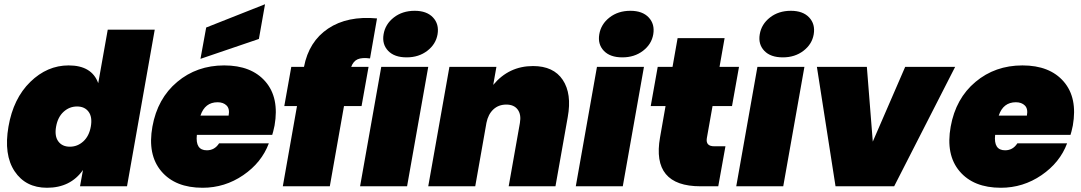

<svg xmlns="http://www.w3.org/2000/svg" viewBox="-20 -880 5107 907"><path d="M304 -571Q414 -571 444 -487L489 -740H711L580 0H358L372 -77Q313 7 202 7Q101 7 49 -71Q-3 -149 20 -282Q43 -415 123 -493Q203 -571 304 -571ZM373.5 -212Q401 -237 409 -282Q417 -327 398.5 -352Q380 -377 344 -377Q308 -377 280.5 -352Q253 -327 245 -282Q237 -237 255.5 -212Q274 -187 310 -187Q346 -187 373.5 -212Z M1008 -397Q948 -397 927 -334H1060Q1066 -366 1050.5 -381.5Q1035 -397 1008 -397ZM1250 -203Q1216 -112 1129 -52.5Q1042 7 937 7Q808 7 742 -71Q676 -149 700 -282Q724 -415 817 -493Q910 -571 1039 -571Q1168 -571 1234 -494.5Q1300 -418 1277 -287Q1270 -254 1266 -243H910Q902 -170 957 -170Q994 -170 1015 -203ZM954 -750 1232 -860 1203 -696 927 -602Z M1316 0 1383 -379H1323L1356 -564H1416Q1439 -684 1530 -745Q1621 -806 1761 -793L1728 -604Q1690 -609 1669.5 -600Q1649 -591 1639 -564H1721L1688 -379H1605L1538 0Z M1681 0 1781 -564H2003L1903 0ZM1901 -609Q1843 -609 1813.5 -640Q1784 -671 1792 -718Q1800 -766 1840.5 -797.5Q1881 -829 1939 -829Q1996 -829 2025.5 -797.5Q2055 -766 2047 -718Q2039 -671 1998.5 -640Q1958 -609 1901 -609Z M2383 0 2436 -299Q2443 -339 2425.5 -362.5Q2408 -386 2372 -386Q2335 -386 2310.5 -363Q2286 -340 2278 -300L2225 0H2003L2103 -564H2325L2310 -479Q2384 -568 2498 -568Q2595 -568 2638.5 -502.5Q2682 -437 2662 -327L2604 0Z M2700 0 2800 -564H3022L2922 0ZM2920 -609Q2862 -609 2832.5 -640Q2803 -671 2811 -718Q2819 -766 2859.5 -797.5Q2900 -829 2958 -829Q3015 -829 3044.5 -797.5Q3074 -766 3066 -718Q3058 -671 3017.5 -640Q2977 -609 2920 -609Z M3098 -231 3124 -379H3054L3087 -564H3157L3181 -700H3403L3379 -564H3471L3438 -379H3346L3319 -227Q3313 -189 3354 -189H3407L3373 0H3289Q3057 0 3098 -231Z M3458 0 3558 -564H3780L3680 0ZM3678 -609Q3620 -609 3590.5 -640Q3561 -671 3569 -718Q3577 -766 3617.5 -797.5Q3658 -829 3716 -829Q3773 -829 3802.5 -797.5Q3832 -766 3824 -718Q3816 -671 3775.5 -640Q3735 -609 3678 -609Z M3839 -564H4075L4103 -211L4256 -564H4492L4204 0H3927Z M4779 -397Q4719 -397 4698 -334H4831Q4837 -366 4821.5 -381.5Q4806 -397 4779 -397ZM5021 -203Q4987 -112 4900 -52.5Q4813 7 4708 7Q4579 7 4513 -71Q4447 -149 4471 -282Q4495 -415 4588 -493Q4681 -571 4810 -571Q4939 -571 5005 -494.5Q5071 -418 5048 -287Q5041 -254 5037 -243H4681Q4673 -170 4728 -170Q4765 -170 4786 -203Z"/></svg>

Font: Poppins Black
Style: Italic
Weight: 900
Italic angle: -10°
Designer: Ninad Kale (Devanagari), Jonny Pinhorn (Latin)
Foundry: Indian Type Foundry
Version: Version 3.200;PS 1.000;hotconv 16.6.54;makeotf.lib2.5.65590